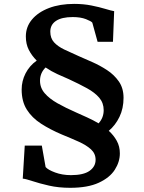

<svg xmlns="http://www.w3.org/2000/svg" viewBox="-20 -842 721 962"><path d="M189.5 -112.5 208.5 -5Q220.5 9 256.2 22.2Q292 35.5 335.5 35.5Q398.5 35.5 428.8 14Q459 -7.5 459 -41.5Q459 -72.5 435.8 -93.8Q412.5 -115 374 -132.2Q335.5 -149.5 290 -168Q231 -193 185.5 -222.5Q140 -252 114.2 -293Q88.5 -334 88.5 -393.5Q88.5 -436 108 -474.2Q127.5 -512.5 164 -538.5Q139.5 -562.5 124.5 -591.8Q109.5 -621 109.5 -659.5Q109.5 -707.5 140.2 -744.2Q171 -781 225.5 -801.8Q280 -822.5 351.5 -822.5Q398 -822.5 438 -814.5Q478 -806.5 507.5 -797.5Q537 -788.5 552 -786L546 -632.5H469L442.5 -728.5Q437.5 -735.5 410.8 -746Q384 -756.5 344.5 -756.5Q289.5 -756.5 260.8 -737.5Q232 -718.5 232 -683.5Q232 -650.5 250.8 -630Q269.5 -609.5 301.8 -594Q334 -578.5 374 -561Q403.5 -548 441.8 -531.2Q480 -514.5 516 -491Q552 -467.5 575.5 -433.8Q599 -400 599 -352Q599 -298.5 578.5 -256.2Q558 -214 525 -186.5Q549.5 -164.5 565 -136.5Q580.5 -108.5 580.5 -73.5Q580.5 -31 555.2 8.5Q530 48 475 73.5Q420 99 331.5 99Q273.5 99 225.5 88Q177.5 77 143.8 65.8Q110 54.5 94 53L104 -112.5ZM361.5 -278.5Q387 -267 416.5 -253.8Q446 -240.5 474 -224Q499.5 -252 499.5 -290Q499.5 -326 477.5 -352Q455.5 -378 416 -399.8Q376.5 -421.5 324.5 -445.5Q298.5 -456.5 267.8 -470.5Q237 -484.5 208.5 -504Q180.5 -476.5 180.5 -437.5Q180.5 -402 204 -374.8Q227.5 -347.5 268.2 -324.5Q309 -301.5 361.5 -278.5Z"/></svg>

Font: Merriweather
Style: Bold
Weight: 700
Designer: Eben Sorkin
Foundry: Eben Sorkin
Version: Version 2.100; ttfautohint (v1.7.19-72a1) -l 8 -r 50 -G 200 